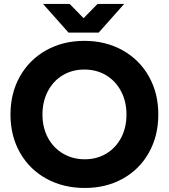

<svg xmlns="http://www.w3.org/2000/svg" viewBox="-20 -921 838 953"><path d="M32 -352.5Q32 -458.4 78.8 -541.5Q125.6 -624.6 209.1 -671.4Q292.6 -718.2 398.6 -718.2Q504.9 -718.2 588.5 -671.4Q672.2 -624.6 719 -541.6Q765.8 -458.5 765.8 -352.7Q765.8 -246.8 719.2 -163.6Q672.7 -80.4 589.6 -34.2Q506.6 12 400.8 12Q293.9 12 210.1 -34.2Q126.3 -80.3 79.1 -163.4Q32 -246.5 32 -352.5ZM607.8 -352.4Q607.8 -416.9 581 -467.8Q554.2 -518.8 506.8 -547.3Q459.4 -575.8 398.6 -575.8Q338.2 -575.8 291 -547.3Q243.8 -518.8 217.3 -467.8Q190.8 -416.9 190.8 -352.4Q190.8 -288 217.6 -237.7Q244.4 -187.4 292.5 -158.9Q340.6 -130.4 400.8 -130.4Q460.9 -130.4 508 -158.9Q555.1 -187.4 581.5 -237.7Q607.8 -288 607.8 -352.4ZM329.2 -763.4 464 -901.4H596.2L469.8 -759.2H329.2ZM193.6 -901.4H325.8L460.8 -763.4V-759.2H320.2Z"/></svg>

Font: 寒蝉端黑体 Light
Style: Regular
Weight: 300
Designer: ChillDuanSans {Warren2060}; 
Source Han Sans {Ryoko NISHIZUKA 西塚涼子 (kana, bopomofo & ideographs); Paul D. Hunt (Latin, G
Foundry: ChillType&Adobe
Version: Version 1.300;Glyphs 3.3 (3306)